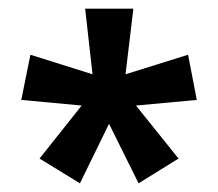

<svg xmlns="http://www.w3.org/2000/svg" viewBox="-20 -781 503 442"><path d="M287 -761H176L193 -610L50 -655L29 -551L168 -538L71 -416L164 -359L231 -496L299 -359L391 -416L293 -538L433 -551L413 -655L269 -610Z"/></svg>

Font: Noto Sans Thai Cond SemBd
Style: Regular
Weight: 600
Width: 3
Designer: Monotype Design Team
Foundry: Monotype Imaging Inc.
Version: Version 2.002